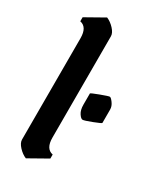

<svg xmlns="http://www.w3.org/2000/svg" viewBox="-194 -839 764 908"><g transform="rotate(30 187.5 -384.5)"><path d="M170 -701V-148Q170 -87 211 -79V-57L110 0Q88 -9 69 -29.5Q50 -50 50 -68V-621Q50 -682 9 -690V-712L110 -769Q132 -760 151 -739.5Q170 -719 170 -701ZM219 -356V-417Q219 -420 260.5 -435.5Q302 -451 308.5 -451Q315 -451 327.5 -434Q340 -417 340 -399V-326Q340 -323 300 -307.5Q260 -292 251 -292Q242 -292 230.5 -309.5Q219 -327 219 -356Z"/></g></svg>

Font: Pirata One
Style: Regular
Weight: 400
Designer: Rodrigo Fuenzalida, Nicolas Massi
Foundry: Rodrigo Fuenzalida, Nicolas Massi
Version: Version 1.001